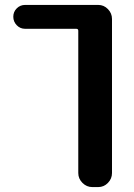

<svg xmlns="http://www.w3.org/2000/svg" viewBox="-20 -540 544 780"><path d="M82 -423Q62 -423 48 -437.5Q34 -452 34 -472Q34 -492 48 -506Q62 -520 82 -520H379Q402 -520 418.5 -503Q435 -486 435 -463V163Q435 186 418.5 203Q402 220 379 220H355Q332 220 315 203Q298 186 298 163V-415Q298 -423 290 -423Z"/></svg>

Font: Rounded Mplus 1c Bold
Style: Bold
Weight: 700
Version: Version 1.059.20150529